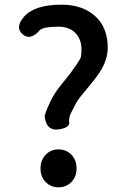

<svg xmlns="http://www.w3.org/2000/svg" viewBox="-20 -787 531 820"><path d="M230 13Q197 13 175 -9.5Q153 -32 153 -67.5Q153 -103 175 -126Q197 -149 230 -149Q263 -149 285 -126Q307 -103 307 -67.5Q307 -32 285 -9.5Q263 13 230 13ZM229 -234Q179 -228 171 -287Q169 -299 197 -357Q214 -392 243 -427Q262 -450 280 -473L291 -489Q308 -511 322 -535Q328 -545 328 -576Q328 -619 302 -646Q276 -673 230 -673Q163 -673 149 -657Q109 -612 76 -641Q43 -670 83 -716Q128 -767 243 -767Q332 -767 386 -718.5Q440 -670 440 -584Q440 -537 414 -492Q399 -465 358 -416Q314 -364 306.5 -349.5Q299 -335 285 -308Q273 -287 275.5 -264Q278 -241 229 -234Z"/></svg>

Font: Resource Han Rounded KR Medium
Style: Regular
Weight: 500
Designer: Cyano Hao (round all glyphs); Ryoko NISHIZUKA 西塚涼子 (kana, bopomofo & ideographs); Paul D. Hunt (Latin, Greek & Cyrillic)
Foundry: Cyano Hao
Version: 0.990